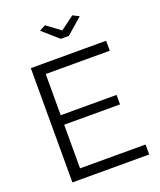

<svg xmlns="http://www.w3.org/2000/svg" viewBox="-164 -1019 937 1121"><g transform="rotate(-20 304.5 -458.5)"><path d="M566 -62V0H89V-710H557V-648H159V-392H506V-333H159V-62ZM252 -917 337 -854 422 -917 461 -897 362 -811H312L214 -897Z"/></g></svg>

Font: Raleway
Style: Regular
Weight: 400
Designer: Matt McInerney, Pablo Impallari, Rodrigo Fuenzalida
Foundry: Matt McInerney, Pablo Impallari, Rodrigo Fuenzalida
Version: Version 4.101;RELEASE